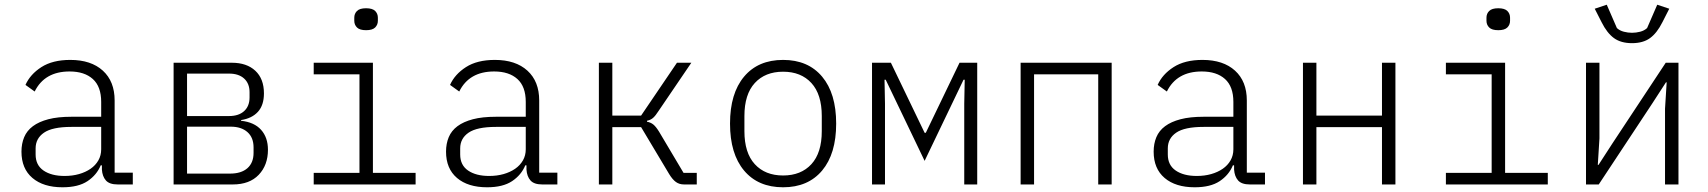

<svg xmlns="http://www.w3.org/2000/svg" viewBox="-20 -782 7240 814"><path d="M479 0Q444 0 429 -17Q414 -34 412 -63V-81H407Q390 -40 351 -14Q312 12 245 12Q164 12 117.5 -27.5Q71 -67 71 -139Q71 -173 82.5 -200.5Q94 -228 119.5 -247Q145 -266 185 -276.5Q225 -287 283 -287H409V-350Q409 -415 373.5 -447Q338 -479 275 -479Q169 -479 127 -394L88 -422Q108 -467 155.5 -497.5Q203 -528 278 -528Q366 -528 416 -482.5Q466 -437 466 -356V-50H543V0ZM254 -36Q287 -36 315 -44Q343 -52 364 -66.5Q385 -81 397 -102Q409 -123 409 -149V-244H283Q202 -244 166.5 -219.5Q131 -195 131 -153V-127Q131 -82 164.5 -59Q198 -36 254 -36Z M716 -516H963Q1026 -516 1062.5 -482Q1099 -448 1099 -386Q1099 -336 1073.5 -308Q1048 -280 1002 -273V-270Q1058 -264 1087 -231.5Q1116 -199 1116 -147Q1116 -82 1077 -41Q1038 0 967 0H716ZM955 -46Q1003 -46 1029 -69Q1055 -92 1055 -134V-157Q1055 -199 1029 -222Q1003 -245 958 -245H773V-46ZM951 -290Q992 -290 1015 -311Q1038 -332 1038 -369V-391Q1038 -428 1015 -449Q992 -470 951 -470H773V-290Z M1532 -654Q1505 -654 1493.5 -665.5Q1482 -677 1482 -694V-707Q1482 -724 1493.5 -735.5Q1505 -747 1532 -747Q1559 -747 1570.5 -735.5Q1582 -724 1582 -707V-694Q1582 -677 1570.5 -665.5Q1559 -654 1532 -654ZM1310 -49H1504V-467H1310V-516H1561V-49H1742V0H1310Z M2279 0Q2244 0 2229 -17Q2214 -34 2212 -63V-81H2207Q2190 -40 2151 -14Q2112 12 2045 12Q1964 12 1917.5 -27.5Q1871 -67 1871 -139Q1871 -173 1882.5 -200.5Q1894 -228 1919.5 -247Q1945 -266 1985 -276.5Q2025 -287 2083 -287H2209V-350Q2209 -415 2173.5 -447Q2138 -479 2075 -479Q1969 -479 1927 -394L1888 -422Q1908 -467 1955.5 -497.5Q2003 -528 2078 -528Q2166 -528 2216 -482.5Q2266 -437 2266 -356V-50H2343V0ZM2054 -36Q2087 -36 2115 -44Q2143 -52 2164 -66.5Q2185 -81 2197 -102Q2209 -123 2209 -149V-244H2083Q2002 -244 1966.5 -219.5Q1931 -195 1931 -153V-127Q1931 -82 1964.5 -59Q1998 -36 2054 -36Z M2519 -516H2576V-292H2698L2850 -516H2911L2773 -313Q2759 -291 2748.5 -282Q2738 -273 2723 -270V-266Q2739 -263 2750 -254Q2761 -245 2774 -224L2878 -49H2934V0H2880Q2860 0 2845.5 -10.5Q2831 -21 2817 -44L2698 -243H2576V0H2519Z M3300 12Q3194 12 3134.5 -59Q3075 -130 3075 -258Q3075 -386 3134.5 -457Q3194 -528 3300 -528Q3406 -528 3465.5 -457Q3525 -386 3525 -258Q3525 -130 3465.5 -59Q3406 12 3300 12ZM3300 -38Q3376 -38 3420 -86Q3464 -134 3464 -226V-290Q3464 -382 3420 -430Q3376 -478 3300 -478Q3224 -478 3180 -430Q3136 -382 3136 -290V-226Q3136 -134 3180 -86Q3224 -38 3300 -38Z M3677 -516H3757L3900 -219H3905L4048 -516H4123V0H4068V-342L4070 -444H4065L3900 -100L3735 -444H3730L3732 -342V0H3677Z M4307 -516H4693V0H4636V-467H4364V0H4307Z M5279 0Q5244 0 5229 -17Q5214 -34 5212 -63V-81H5207Q5190 -40 5151 -14Q5112 12 5045 12Q4964 12 4917.5 -27.5Q4871 -67 4871 -139Q4871 -173 4882.5 -200.5Q4894 -228 4919.5 -247Q4945 -266 4985 -276.5Q5025 -287 5083 -287H5209V-350Q5209 -415 5173.5 -447Q5138 -479 5075 -479Q4969 -479 4927 -394L4888 -422Q4908 -467 4955.5 -497.5Q5003 -528 5078 -528Q5166 -528 5216 -482.5Q5266 -437 5266 -356V-50H5343V0ZM5054 -36Q5087 -36 5115 -44Q5143 -52 5164 -66.5Q5185 -81 5197 -102Q5209 -123 5209 -149V-244H5083Q5002 -244 4966.5 -219.5Q4931 -195 4931 -153V-127Q4931 -82 4964.5 -59Q4998 -36 5054 -36Z M5504 -516H5561V-292H5839V-516H5896V0H5839V-243H5561V0H5504Z M6332 -654Q6305 -654 6293.5 -665.5Q6282 -677 6282 -694V-707Q6282 -724 6293.5 -735.5Q6305 -747 6332 -747Q6359 -747 6370.5 -735.5Q6382 -724 6382 -707V-694Q6382 -677 6370.5 -665.5Q6359 -654 6332 -654ZM6110 -49H6304V-467H6110V-516H6361V-49H6542V0H6110Z M6704 -516H6761V-195L6754 -83H6757L6816 -174L7042 -516H7096V0H7039V-321L7046 -433H7043L6984 -342L6758 0H6704ZM6899 -599Q6852 -599 6822.5 -620.5Q6793 -642 6770 -688L6741 -745L6792 -762L6835 -663Q6847 -652 6864.5 -647.5Q6882 -643 6899 -643Q6916 -643 6933.5 -647.5Q6951 -652 6963 -663L7006 -762L7057 -745L7028 -688Q7005 -642 6975.5 -620.5Q6946 -599 6899 -599Z"/></svg>

Font: IBM Plex Mono Light
Style: Regular
Weight: 300
Monospace: yes
Designer: Mike Abbink, Paul van der Laan, Pieter van Rosmalen
Foundry: Bold Monday
Version: Version 2.3